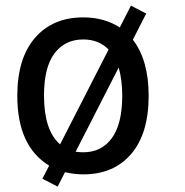

<svg xmlns="http://www.w3.org/2000/svg" viewBox="-20 -615 663 688"><path d="M278.3 9.8Q246.1 9.8 212.9 2L186.5 53.7L131.8 25.4L156.2 -21.5Q42 -90.8 42 -271.5Q42 -406.2 105.5 -479.5Q168.9 -552.7 278.3 -552.7Q353.5 -552.7 409.2 -516.6L449.2 -594.7L503.9 -566.4L456.1 -472.7Q512.7 -399.4 512.7 -271.5Q512.7 -136.7 450.2 -63.5Q387.7 9.8 278.3 9.8ZM137.7 -272.5Q137.7 -147.5 195.3 -97.7L369.1 -437.5Q334 -473.6 278.3 -473.6Q212.9 -473.6 175.3 -423.8Q137.7 -374 137.7 -272.5ZM251 -71.3Q268.6 -69.3 278.3 -69.3Q343.8 -69.3 380.9 -120.1Q418 -170.9 418 -272.5Q418 -328.1 405.3 -373Z"/></svg>

Font: Min Sans Medium
Style: Regular
Weight: 500
Designer: Jinseong-Kim, NotoSansCJK, Nunito
Foundry: Jinseong-Kim
Version: Version 1.400;Glyphs 3.1.2 (3151)